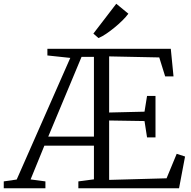

<svg xmlns="http://www.w3.org/2000/svg" viewBox="-57 -1003 1016 1023"><path d="M-37 0V-36.5L32 -46.5L317.5 -694.5L195.5 -707.5V-743H853L867.5 -596H823L791.5 -697L524.5 -702.5V-403.5L713 -408L726.5 -492H771.5V-271H726.5L713 -358L524.5 -361V-44.5L830.5 -53L884.5 -183.5L929 -169L897 0H360.5V-36.5L443.5 -47.5V-227H179.5L106 -47L185 -36.5V0ZM200 -275H443.5V-700H377.5L322 -567ZM467.5 -800.5 440.5 -824 562.5 -983 627 -930Q615 -913.5 595.5 -894.2Q576 -875 553.5 -856.5Q531 -838 508.8 -823Q486.5 -808 468.5 -800.5Z"/></svg>

Font: Merriweather 48pt Light
Style: Regular
Weight: 300
Version: Version 2.100